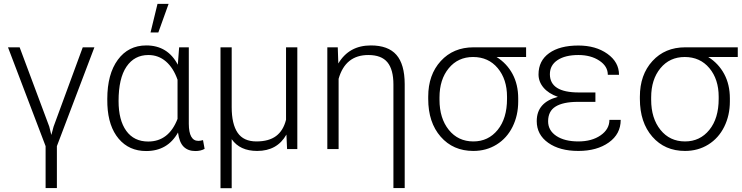

<svg xmlns="http://www.w3.org/2000/svg" viewBox="-20 -774 3854 997"><path d="M409.7 -528.3H470.2L275.4 -15.1V202.6H216.8V-15.1L21.5 -528.3H82L235.8 -116.7L246.6 -73.2L258.3 -116.7Z M960.4 -528.3V-130.9Q960.9 -42.5 1009.8 -42.5Q1020 -42.5 1034.2 -46.4L1042.5 -1Q1022.5 10.3 994.6 10.3Q956.5 10.3 933.8 -12Q911.1 -34.2 904.3 -85.9Q850.6 10.3 738.8 10.3Q650.4 10.3 596.4 -53.5Q542.5 -117.2 537.6 -229L537.1 -259.8Q537.1 -389.2 591.8 -463.6Q646.5 -538.1 739.7 -538.1Q850.6 -538.1 903.3 -438L910.2 -528.3ZM595.7 -249.5Q595.7 -149.9 635.7 -94.5Q675.8 -39.1 749.5 -39.1Q856.4 -39.1 901.9 -156.7V-359.9Q880.4 -421.4 841.6 -454.8Q802.7 -488.3 750.5 -488.3Q677.7 -488.3 636.7 -427.7Q595.7 -367.2 595.7 -249.5ZM797.9 -753.9H855.5L802.2 -605.5H761.7Z M1183.1 -528.3V-217.8Q1183.1 -129.9 1213.9 -84.7Q1244.6 -39.6 1311.5 -39.6Q1376 -39.6 1413.6 -67.6Q1451.2 -95.7 1465.3 -152.3V-528.3H1523.9V0H1470.7L1467.3 -75.2Q1419.4 9.8 1315.4 9.8Q1225.6 9.8 1183.1 -51.3V203.1H1125V-528.3Z M1733.9 -528.3 1736.8 -444.3Q1792.5 -538.1 1905.8 -538.1Q1995.6 -538.1 2038.3 -489.3Q2081.1 -440.4 2081.5 -337.9V202.6H2022.9V-335Q2022.9 -412.6 1991.9 -450.4Q1960.9 -488.3 1892.6 -488.3Q1773.4 -488.3 1738.3 -364.7V0H1679.7V-528.3Z M2711.9 -478H2558.6Q2611.8 -444.8 2641.4 -389.9Q2670.9 -335 2670.9 -263.2V-247.1Q2670.9 -174.8 2641.6 -115.7Q2612.3 -56.6 2558.8 -23.4Q2505.4 9.8 2438 9.8Q2333 9.8 2268.3 -64.2Q2203.6 -138.2 2203.6 -260.3V-272Q2203.6 -385.7 2268.8 -457Q2334 -528.3 2439 -528.3H2711.9ZM2262.2 -255.9Q2262.2 -159.7 2310.5 -99.6Q2358.9 -39.6 2438 -39.6Q2515.6 -39.6 2564.2 -99.4Q2612.8 -159.2 2612.8 -260.7V-272Q2612.8 -362.3 2564.5 -420.2Q2516.1 -478 2436.5 -478Q2358.4 -478 2310.3 -419.7Q2262.2 -361.3 2262.2 -268.1Z M2767.1 -145Q2767.1 -242.7 2877 -271Q2828.6 -288.1 2802.5 -318.8Q2776.4 -349.6 2776.4 -387.7Q2776.4 -458.5 2831.5 -498Q2886.7 -537.6 2983.4 -537.6Q3073.7 -537.6 3134 -494.6Q3194.3 -451.7 3194.3 -385.7H3136.2Q3136.2 -430.2 3092 -459.2Q3047.9 -488.3 2983.4 -488.3Q2915 -488.3 2875.2 -461.9Q2835.4 -435.5 2835.4 -388.7Q2835.4 -293.9 2985.4 -293.9H3071.8V-245.1H2978Q2903.8 -244.6 2865 -220.7Q2826.2 -196.8 2826.2 -144Q2826.2 -96.7 2868.9 -68.1Q2911.6 -39.6 2983.4 -39.6Q3053.2 -39.6 3098.9 -71.3Q3144.5 -103 3144.5 -151.4H3203.1Q3203.1 -78.1 3141.4 -34.2Q3079.6 9.8 2983.4 9.8Q2886.2 9.8 2826.7 -32.5Q2767.1 -74.7 2767.1 -145Z M3811 -478H3657.7Q3710.9 -444.8 3740.5 -389.9Q3770 -335 3770 -263.2V-247.1Q3770 -174.8 3740.7 -115.7Q3711.4 -56.6 3658 -23.4Q3604.5 9.8 3537.1 9.8Q3432.1 9.8 3367.4 -64.2Q3302.7 -138.2 3302.7 -260.3V-272Q3302.7 -385.7 3367.9 -457Q3433.1 -528.3 3538.1 -528.3H3811ZM3361.3 -255.9Q3361.3 -159.7 3409.7 -99.6Q3458 -39.6 3537.1 -39.6Q3614.7 -39.6 3663.3 -99.4Q3711.9 -159.2 3711.9 -260.7V-272Q3711.9 -362.3 3663.6 -420.2Q3615.2 -478 3535.6 -478Q3457.5 -478 3409.4 -419.7Q3361.3 -361.3 3361.3 -268.1Z"/></svg>

Font: Roboto-Light
Style: Regular
Weight: 300
Designer: Google
Version: Version 2.137; 2017